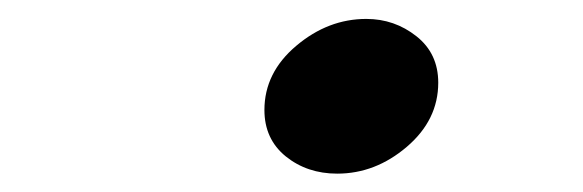

<svg xmlns="http://www.w3.org/2000/svg" viewBox="-20 -409 626 206"><path d="M373 -388.7Q403.3 -388.7 426.8 -370.1Q450.2 -351.6 450.2 -320.3Q450.2 -280.3 416.5 -251.5Q382.8 -222.7 341.8 -222.7Q309.6 -222.7 286.6 -241.2Q263.7 -259.8 263.7 -291Q263.7 -331.1 297.9 -359.9Q332 -388.7 373 -388.7Z"/></svg>

Font: Thabit-Bold-Oblique
Style: Bold Oblique
Weight: 700
Designer: Regenerated by Nadim Shaikli
Foundry: MAK Alagha
Version: 0.01